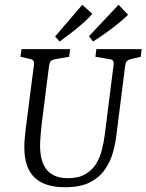

<svg xmlns="http://www.w3.org/2000/svg" viewBox="-20 -774 614 805"><path d="M252 11Q167 11 124.5 -30Q82 -71 82 -156Q82 -172 83.5 -191.5Q85 -211 88 -235L122 -500Q124 -513 120 -519Q116 -525 105 -527L66 -536L70 -568H274L270 -536L212 -526Q201 -524 194.5 -519.5Q188 -515 185 -493L154 -248Q152 -229 150 -204Q148 -179 148 -164Q148 -95 177 -61Q206 -27 264 -27Q309 -27 337.5 -43.5Q366 -60 382.5 -86.5Q399 -113 407 -145Q415 -177 419 -207L456 -500Q458 -513 454 -519Q450 -525 439 -526L380 -536L384 -568H574L570 -536L532 -527Q516 -523 511 -516.5Q506 -510 504 -493L468 -207Q464 -173 453.5 -135Q443 -97 420 -63.5Q397 -30 357 -9.5Q317 11 252 11ZM211 -621 325 -754 367 -716Q352 -698 327.5 -676.5Q303 -655 277 -635Q251 -615 230 -600ZM353 -622 477 -754 517 -712Q501 -696 475 -675Q449 -654 421 -634Q393 -614 370 -600Z"/></svg>

Font: Rasa Light
Style: Italic
Weight: 300
Italic angle: -7.10001°
Designer: Anna Giedrys (Yrsa+Rasa design), David Brezina (Yrsa art-direction, Rasa art-direction, design)
Foundry: Rosetta Type Foundry
Version: Version 2.004